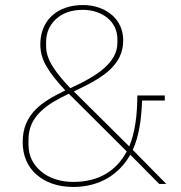

<svg xmlns="http://www.w3.org/2000/svg" viewBox="-20 -730 717 762"><path d="M497 -116C454 -39 376 12 271 12C210 12 160 -6 125 -37C89 -68 70 -113 70 -166C70 -222 89 -262 120 -294C151 -326 192 -348 239 -371C207 -406 183 -435 166 -464C149 -492 140 -521 140 -554C140 -647 205 -710 309 -710C358 -710 398 -694 426 -669C454 -644 469 -609 469 -570C469 -522 450 -485 416 -453C382 -421 332 -395 273 -367L493 -149C516 -204 525 -275 525 -351H634V-331H544C541 -256 532 -191 507 -135L640 0H612ZM309 -691C262 -691 226 -677 202 -654C177 -631 163 -600 163 -564V-546C163 -489 206 -437 259 -380C314 -405 361 -431 394 -460C426 -489 446 -521 446 -560V-574C446 -611 430 -640 405 -660C380 -680 345 -691 309 -691ZM93 -156C93 -111 112 -75 144 -49C175 -23 219 -8 271 -8C372 -8 442 -52 483 -129L253 -358C209 -337 169 -315 141 -287C112 -259 93 -224 93 -176Z"/></svg>

Font: Plexus Sans Thin
Style: Regular
Weight: 250
Version: Version 2.001;PS 002.001;hotconv 1.0.70;makeotf.lib2.5.58329